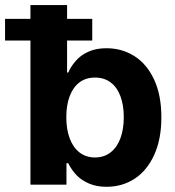

<svg xmlns="http://www.w3.org/2000/svg" viewBox="-60 -727 691 756"><path d="M59.9 -707H204.1V-441.3H208.7Q210.3 -443.8 211.3 -446.1Q212.2 -448.4 213.2 -450.9Q226.7 -476 245.1 -494.5Q263.4 -513 291.9 -525Q320.3 -537.1 359.3 -537.1Q419.6 -537.1 468.7 -506.4Q517.7 -475.7 546.6 -414.2Q575.4 -352.8 575.4 -264.8Q575.4 -178.9 547.1 -116.9Q518.8 -55 470 -23.2Q421.2 8.5 359.2 8.5Q320.8 8.5 291.3 -4Q261.9 -16.5 243.3 -35.3Q224.8 -54.1 211.7 -78.3L208.7 -84.4H201.7V0H59.9ZM313.9 -107Q350 -107 375.5 -127Q401.1 -147 414.2 -182.8Q427.4 -218.5 427.4 -265.6Q427.4 -312.3 414.4 -347.6Q401.5 -382.9 375.9 -402.3Q350.4 -421.6 313.9 -421.6Q278.2 -421.6 253 -402.7Q227.9 -383.8 214.5 -348.7Q201.1 -313.6 201.1 -265.6Q201.1 -217.7 214.5 -181.9Q227.9 -146.2 253.3 -126.6Q278.6 -107 313.9 -107ZM-40.1 -652.8H303.2V-567.3H-40.1Z"/></svg>

Font: Pretendard GOV Variable
Style: Regular
Weight: 400
Designer: Base glyphs from Inter by Rasmus Andersson; Hangul glyphs from Noto Sans CJK(Source Han Sans) by Jang Soo-young and Kang
Foundry: Kil Hyung-jin
Version: Version 1.307;Glyphs 3.2 (3192)